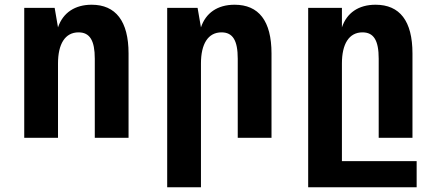

<svg xmlns="http://www.w3.org/2000/svg" viewBox="-20 -580 1846 808"><path d="M82 0H224.1V-313C224.1 -395 253.9 -443.8 310.5 -443.8C357.9 -443.8 378.9 -409.7 378.9 -333V0H521V-355C521 -491.2 466.8 -560.1 365.7 -560.1C296.4 -560.1 245.1 -527.3 224.1 -464.8L210 -546.9H82Z M683.6 208H825.7V-313C825.7 -395 855.5 -443.8 912.1 -443.8C959.5 -443.8 980.5 -410.2 980.5 -333V0H1122.6V-355C1122.6 -492.2 1068.8 -560.1 967.3 -560.1C894.5 -560.1 845.7 -524.9 825.7 -464.8L811.5 -546.9H683.6Z M1276.9 208H1733.4V98.1H1418.9V-313C1418.9 -395 1448.7 -443.8 1505.4 -443.8C1552.7 -443.8 1573.7 -410.2 1573.7 -333V0H1715.8V-355C1715.8 -492.2 1662.1 -560.1 1560.5 -560.1C1487.8 -560.1 1439 -524.9 1418.9 -464.8V-546.9H1276.9Z"/></svg>

Font: Hack
Style: Bold
Weight: 700
Monospace: yes
Designer: Christopher Simpkins
Foundry: Christopher Simpkins
Version: Version 2.010